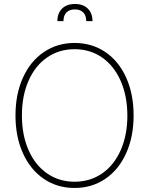

<svg xmlns="http://www.w3.org/2000/svg" viewBox="-20 -932 748 962"><path d="M353.5 9.8Q266.6 9.8 199.5 -35.9Q132.3 -81.5 95 -164.1Q57.6 -246.6 57.6 -353.5Q57.6 -460.4 95 -543Q132.3 -625.5 199.7 -671.1Q267.1 -716.8 353.5 -716.8Q440.4 -716.8 507.6 -671.4Q574.7 -626 612.1 -543.5Q649.4 -460.9 649.4 -353.5Q649.4 -246.6 612.1 -164.1Q574.7 -81.5 507.6 -35.9Q440.4 9.8 353.5 9.8ZM353.5 -685.5Q276.4 -685.5 216.6 -644.5Q156.7 -603.5 123.3 -528.1Q89.8 -452.6 89.8 -353.5Q89.8 -255.4 123 -179.9Q156.2 -104.5 216.1 -63Q275.9 -21.5 353.5 -21.5Q431.2 -21.5 491.2 -62.7Q551.3 -104 584.7 -179.4Q618.2 -254.9 618.2 -353.5Q617.7 -452.1 584.2 -527.6Q550.8 -603 491 -644.3Q431.2 -685.5 353.5 -685.5ZM355.5 -912.1Q396.5 -912.1 419.9 -888.9Q443.4 -865.7 443.4 -826.2H412.1Q412.1 -853.5 397.5 -869.1Q382.8 -884.8 355.5 -884.8Q327.1 -884.8 312.5 -869.1Q297.9 -853.5 297.9 -826.2H267.6Q267.6 -865.7 291 -888.9Q314.5 -912.1 355.5 -912.1Z"/></svg>

Font: Pretendard JP Thin
Style: Regular
Weight: 100
Designer: Base glyphs from Inter by Rasmus Andersson; Hangeul glyphs from Noto Sans CJK(Source Han Sans) by Jang Soo-young and Kan
Foundry: Kil Hyung-jin
Version: Version 1.309